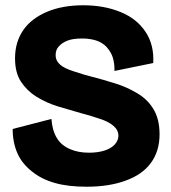

<svg xmlns="http://www.w3.org/2000/svg" viewBox="-20 -694 649 728"><path d="M309 14Q238 14 189 0Q138 -14 101 -44Q63 -74 46 -113Q28 -154 28 -205L175 -243Q178 -199 196 -170Q213 -142 247 -128Q277 -115 318 -115Q350 -115 376 -123Q401 -131 415 -146Q429 -162 429 -179Q429 -201 410 -217Q391 -233 360 -243Q319 -257 287 -265Q266 -271 198 -291Q156 -304 117 -328Q82 -350 59 -385Q37 -419 37 -473Q37 -535 69 -581Q100 -625 160 -650Q218 -674 296 -674Q375 -674 438 -648Q499 -623 532 -573Q565 -523 561 -455L414 -425Q415 -453 407 -478Q400 -498 384 -516Q369 -532 346 -540Q322 -548 292 -548Q256 -548 236 -540Q215 -532 202 -517Q191 -505 191 -485Q191 -463 209 -448Q224 -435 258 -424Q300 -410 332 -402Q361 -395 419 -377Q461 -364 501 -340Q540 -317 562 -280Q585 -242 585 -185Q585 -121 552 -76Q520 -32 456 -9Q393 14 309 14Z"/></svg>

Font: Bricolage Grotesque 36pt ExtraBold
Style: Regular
Weight: 800
Designer: Mathieu Triay
Foundry: Atelier Triay
Version: Version 1.000;gftools[0.9.30]